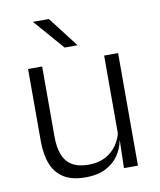

<svg xmlns="http://www.w3.org/2000/svg" viewBox="-79 -745 684 819"><g transform="rotate(-10 262.5 -336.0)"><path d="M125 -487.5V-181.5Q125 -138.5 136.8 -106.8Q148.5 -75 175.5 -57.8Q202.5 -40.5 248 -40.5Q290.5 -40.5 321.2 -56.8Q352 -73 371.2 -101.2Q390.5 -129.5 397 -164.5L409.5 -120H396Q389.5 -84.5 368.8 -54.8Q348 -25 312.8 -7.2Q277.5 10.5 227 10.5Q168.5 10.5 132.8 -11.5Q97 -33.5 80.5 -75Q64 -116.5 64 -175.5V-487.5ZM454 -487.5V0H393.5L396.5 -120.5L393.5 -123.5V-487.5ZM188.5 -682 288.5 -552V-550.5H233.5L120 -681V-682Z"/></g></svg>

Font: Anek Gurmukhi Medium Light
Style: Regular
Weight: 300
Version: Version 1.003